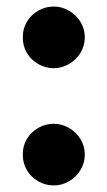

<svg xmlns="http://www.w3.org/2000/svg" viewBox="-20 -647 328 587"><path d="M49.8 -174.8Q49.3 -200.2 62 -221.7Q74.7 -243.2 96.7 -255.9Q118.7 -268.6 144.5 -268.6Q168.9 -268.6 190.9 -255.9Q212.9 -243.2 226.1 -221.7Q239.3 -200.2 239.3 -174.8Q239.3 -148.9 226.1 -127.2Q212.9 -105.5 190.9 -92.8Q168.9 -80.1 144.5 -80.1Q118.7 -80.1 96.7 -92.8Q74.7 -105.5 62 -127.2Q49.3 -148.9 49.8 -174.8ZM49.8 -533.2Q49.3 -558.6 62 -580.1Q74.7 -601.6 96.7 -614.3Q118.7 -627 144.5 -627Q168.9 -627 190.9 -614.3Q212.9 -601.6 226.1 -580.1Q239.3 -558.6 239.3 -533.2Q239.3 -507.3 226.1 -485.6Q212.9 -463.9 190.9 -451.2Q168.9 -438.5 144.5 -438.5Q118.7 -438.5 96.7 -451.2Q74.7 -463.9 62 -485.6Q49.3 -507.3 49.8 -533.2Z"/></svg>

Font: Pretendard GOV Black
Style: Regular
Weight: 900
Designer: Base glyphs from Inter by Rasmus Andersson; Hangeul glyphs from Noto Sans CJK(Source Han Sans) by Jang Soo-young and Kan
Foundry: Kil Hyung-jin
Version: Version 1.309